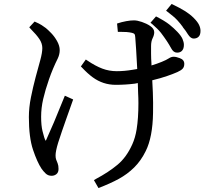

<svg xmlns="http://www.w3.org/2000/svg" viewBox="-20 -862 1040 971"><path d="M994 -706Q994 -684 983 -675Q974 -667 959 -667Q944 -667 930 -689Q920 -706 905 -724V-725Q893 -742 876.5 -760Q860 -778 820 -808L848 -842Q892 -821 916.5 -805.5Q941 -790 960 -771Q979 -752 986.5 -736.5Q994 -721 994 -706ZM910 -635Q910 -613 898 -603Q889 -596 878 -596Q876 -596 874 -596Q857 -596 845 -619Q828 -651 794 -696Q778 -716 750 -740L741 -747L769 -779Q814 -756 837 -737.5Q860 -719 877 -701Q896 -681 903 -665Q910 -649 910 -635ZM212 -720Q222 -712 239 -694.5Q256 -677 269 -653.5Q282 -630 282 -608.5Q282 -587 272 -566Q247 -516 228 -461.5Q209 -407 198.5 -361.5Q188 -316 188 -271.5Q188 -227 195 -199Q204 -161 211 -150Q212 -151 213 -153Q239 -211 253 -244Q278 -306 308 -378L350 -359Q336 -319 314.5 -259Q293 -199 274 -140Q261 -97 261 -76Q261 -63 264 -55Q267 -47 271.5 -36Q276 -25 276 -7.5Q276 10 265.5 18.5Q255 27 241 27Q223 27 211 15.5Q199 4 190 -9Q168 -42 147 -104.5Q126 -167 126 -270Q126 -318 136.5 -370Q147 -422 160 -471L184 -559Q194 -596 194 -619Q194 -642 179.5 -664Q165 -686 135 -716L128 -724L155 -753Q180 -742 190.5 -735Q201 -728 212 -720ZM423 -555Q463 -528 497.5 -515Q532 -502 570.5 -502Q609 -502 650 -509Q662 -511 674 -513Q668 -628 664 -674Q663 -687 660 -690Q654 -697 620 -700Q602 -701 586 -701H576L572 -743Q596 -751 618.5 -755Q641 -759 657.5 -759Q674 -759 697.5 -751Q721 -743 739 -731Q760 -717 760 -699Q760 -685 752 -669Q744 -653 744 -629V-591Q744 -567 746 -539Q746 -535 746 -531Q773 -539 797.5 -549Q822 -559 834 -567Q846 -575 858.5 -575Q871 -575 889 -568Q912 -560 912 -539Q912 -524 904 -515Q896 -506 877 -497.5Q858 -489 825 -477.5Q792 -466 750 -456Q751 -428 753 -395V-394Q755 -344 754 -291Q752 -168 717 -98Q693 -49 658.5 -15Q624 19 581 42.5Q538 66 478 89L455 49L465 43Q529 9 574.5 -29Q620 -67 649 -132Q664 -165 671 -208Q680 -264 680 -340Q680 -366 678.5 -392Q677 -418 677 -442Q668 -440 662 -439Q615 -433 565 -433Q501 -433 449 -471Q423 -490 395 -520L389 -526L414 -561Z"/></svg>

Font: Early Summer Mincho Screen
Style: Regular
Weight: 400
Designer: GuiWonder
Version: Version 1.002